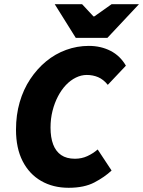

<svg xmlns="http://www.w3.org/2000/svg" viewBox="-20 -880 680 912"><path d="M306 12Q232 12 175.5 -20.5Q119 -53 87.5 -114.5Q56 -176 56 -264Q56 -334 73.5 -394.5Q91 -455 123.5 -504Q156 -553 199 -588.5Q242 -624 294 -643Q346 -662 402 -662Q459 -662 505 -638.5Q551 -615 578 -568L492 -477Q471 -503 446 -513.5Q421 -524 392 -524Q366 -524 340.5 -511.5Q315 -499 293.5 -476.5Q272 -454 255.5 -422.5Q239 -391 229.5 -353.5Q220 -316 220 -274Q220 -227 232.5 -194Q245 -161 270.5 -143.5Q296 -126 336 -126Q368 -126 395 -138.5Q422 -151 444 -170L510 -70Q477 -39 428.5 -13.5Q380 12 306 12ZM340 -700 240 -860H370L424 -802H428L510 -860H640L490 -700Z"/></svg>

Font: Source Sans 3 ExtraLight Black
Style: Italic
Weight: 900
Italic angle: -11°
Version: Version 3.052;hotconv 1.1.0;makeotfexe 2.6.0